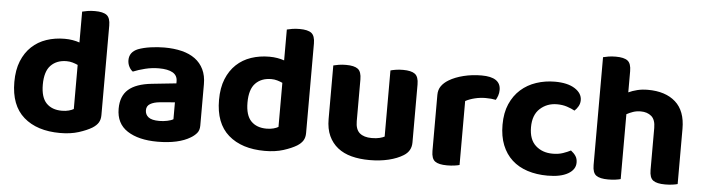

<svg xmlns="http://www.w3.org/2000/svg" viewBox="-44 -843 3811 1041"><g transform="rotate(5 1861.5 -322.0)"><path d="M286 -496Q309 -496 329.5 -492.5Q350 -489 367 -483V-651Q378 -654 396 -657Q414 -660 436 -660Q481 -660 500.5 -645Q520 -630 520 -588V-101Q520 -77 510 -60.5Q500 -44 478 -30Q450 -13 406 1Q362 15 305 15Q179 15 106.5 -48.5Q34 -112 34 -239Q34 -305 53.5 -353Q73 -401 107 -433Q141 -465 187 -480.5Q233 -496 286 -496ZM368 -361Q355 -367 339.5 -371.5Q324 -376 307 -376Q253 -376 221 -343Q189 -310 189 -238Q189 -169 219.5 -137.5Q250 -106 304 -106Q325 -106 341.5 -110.5Q358 -115 368 -121Z M835 -97Q857 -97 878.5 -101.5Q900 -106 911 -113V-205L829 -198Q797 -195 777.5 -183.5Q758 -172 758 -149Q758 -125 776 -111Q794 -97 835 -97ZM829 -496Q881 -496 923.5 -485.5Q966 -475 996 -453Q1026 -431 1042.5 -397Q1059 -363 1059 -317V-91Q1059 -65 1045.5 -49.5Q1032 -34 1013 -23Q982 -4 937 6Q892 16 835 16Q732 16 671 -23.5Q610 -63 610 -144Q610 -213 651 -249Q692 -285 777 -294L910 -308V-319Q910 -351 884 -366Q858 -381 809 -381Q771 -381 734.5 -372Q698 -363 669 -351Q657 -359 648.5 -375.5Q640 -392 640 -411Q640 -455 686 -474Q715 -485 753.5 -490.5Q792 -496 829 -496Z M1400 -496Q1423 -496 1443.5 -492.5Q1464 -489 1481 -483V-651Q1492 -654 1510 -657Q1528 -660 1550 -660Q1595 -660 1614.5 -645Q1634 -630 1634 -588V-101Q1634 -77 1624 -60.5Q1614 -44 1592 -30Q1564 -13 1520 1Q1476 15 1419 15Q1293 15 1220.5 -48.5Q1148 -112 1148 -239Q1148 -305 1167.5 -353Q1187 -401 1221 -433Q1255 -465 1301 -480.5Q1347 -496 1400 -496ZM1482 -361Q1469 -367 1453.5 -371.5Q1438 -376 1421 -376Q1367 -376 1335 -343Q1303 -310 1303 -238Q1303 -169 1333.5 -137.5Q1364 -106 1418 -106Q1439 -106 1455.5 -110.5Q1472 -115 1482 -121Z M2213 -100Q2213 -53 2172 -28Q2140 -8 2093 3.5Q2046 15 1989 15Q1935 15 1891 3.5Q1847 -8 1815.5 -33Q1784 -58 1766.5 -96Q1749 -134 1749 -188V-479Q1760 -482 1778 -485Q1796 -488 1818 -488Q1863 -488 1882.5 -473Q1902 -458 1902 -416V-189Q1902 -144 1925 -124.5Q1948 -105 1990 -105Q2016 -105 2033.5 -109.5Q2051 -114 2060 -119V-479Q2070 -482 2088 -485Q2106 -488 2128 -488Q2173 -488 2193 -473Q2213 -458 2213 -416V-100Z M2478 -1Q2468 2 2450 4.5Q2432 7 2410 7Q2365 7 2345 -7.5Q2325 -22 2325 -64V-369Q2325 -397 2339 -417Q2353 -437 2378 -452Q2411 -472 2457.5 -483.5Q2504 -495 2555 -495Q2659 -495 2659 -425Q2659 -408 2654 -394Q2649 -380 2643 -370Q2620 -375 2587 -375Q2558 -375 2529 -368Q2500 -361 2478 -349Z M2976 -375Q2922 -375 2884 -340.5Q2846 -306 2846 -239Q2846 -172 2882.5 -139Q2919 -106 2975 -106Q3007 -106 3031.5 -114.5Q3056 -123 3073 -132Q3090 -119 3099.5 -104.5Q3109 -90 3109 -69Q3109 -31 3069 -8Q3029 15 2958 15Q2898 15 2848.5 -1Q2799 -17 2764 -49Q2729 -81 2710 -128.5Q2691 -176 2691 -239Q2691 -304 2712 -352Q2733 -400 2769 -432Q2805 -464 2853 -480Q2901 -496 2954 -496Q3023 -496 3062.5 -471Q3102 -446 3102 -408Q3102 -390 3093.5 -375Q3085 -360 3073 -349Q3055 -359 3030.5 -367Q3006 -375 2976 -375Z M3355 -1Q3345 2 3327 4.5Q3309 7 3287 7Q3242 7 3222 -7.5Q3202 -22 3202 -64V-651Q3213 -654 3231 -657Q3249 -660 3271 -660Q3316 -660 3335.5 -645Q3355 -630 3355 -588V-473Q3376 -483 3402.5 -489.5Q3429 -496 3460 -496Q3556 -496 3610.5 -447.5Q3665 -399 3665 -302V-1Q3655 2 3637 4.5Q3619 7 3597 7Q3552 7 3532 -7.5Q3512 -22 3512 -64V-293Q3512 -338 3489.5 -357Q3467 -376 3432 -376Q3409 -376 3390 -369.5Q3371 -363 3355 -354V-1Z"/></g></svg>

Font: Baloo Bhai 2
Style: Bold
Weight: 700
Designer: Supriya Tembe, Noopur Datye and Ek Type
Foundry: Ek Type
Version: Version 1.640;PS 1.000;hotconv 16.6.51;makeotf.lib2.5.65220;